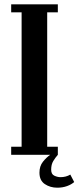

<svg xmlns="http://www.w3.org/2000/svg" viewBox="-20 -720 365 893"><path d="M32 0V-37.5H80.5V-662.5H32V-700H249V-662.5H199.5V-37.5H249V0Q237.5 13 227.8 29Q218 45 218 69Q218 90.5 232.8 97.2Q247.5 104 261 104Q287 104 307 92L325 126.5Q312.5 138 291.8 145.5Q271 153 246.5 153Q213.5 153 188.5 136.2Q163.5 119.5 163.5 83Q163.5 52.5 179.8 32.2Q196 12 213.5 0Z"/></svg>

Font: Imbue 10pt
Style: Bold
Weight: 700
Designer: Tyler Finck
Foundry: Etcetera Type Company
Version: Version 1.102; ttfautohint (v1.8.3)